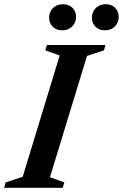

<svg xmlns="http://www.w3.org/2000/svg" viewBox="-44 -889 582 909"><path d="M238.5 -626.5 170.5 -650.5 178 -676H455.5L448 -650.5L368 -624.5L192.5 -50L260.5 -25.5L253 0H-24.5L-17 -25.5L63.5 -52ZM250 -745.5Q222.5 -745.5 205.5 -762.8Q188.5 -780 188.5 -805Q188.5 -822.5 196.5 -837Q204.5 -851.5 219.2 -860.2Q234 -869 254.5 -869Q282 -869 299 -852Q316 -835 316 -809.5Q316 -792 308 -777.5Q300 -763 285.2 -754.2Q270.5 -745.5 250 -745.5ZM452 -745.5Q424.5 -745.5 407.8 -762.8Q391 -780 391 -805Q391 -822.5 399 -837Q407 -851.5 421.8 -860.2Q436.5 -869 456.5 -869Q484.5 -869 501.2 -852Q518 -835 518 -809.5Q518 -792 510 -777.5Q502 -763 487.5 -754.2Q473 -745.5 452 -745.5Z"/></svg>

Font: Newsreader 16pt 16pt SemiBold
Style: Italic
Weight: 600
Italic angle: -17°
Version: Version 1.003